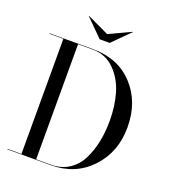

<svg xmlns="http://www.w3.org/2000/svg" viewBox="-164 -1048 1027 1166"><g transform="rotate(20 350.0 -465.5)"><path d="M350 -865 491 -931 493 -930 383 -820H318L208 -930L210 -931ZM300 0H20V-3H110V-747H20V-750H300Q464 -750 562 -644Q660 -538 660 -375Q660 -214 559 -107Q458 0 300 0ZM300 -747H205V-3H300Q366 -3 415.5 -35Q465 -67 492 -121.5Q519 -176 532 -239.5Q545 -303 545 -375Q545 -472 521 -553Q497 -634 440 -690.5Q383 -747 300 -747Z"/></g></svg>

Font: Bodoni* 72
Style: Regular
Weight: 400
Version: Version 1.003